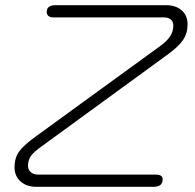

<svg xmlns="http://www.w3.org/2000/svg" viewBox="-20 -720 750 740"><path d="M36 -75Q36 -111 53 -135Q70 -159 115 -192L598 -543Q624 -562 636 -580.5Q648 -599 648 -622Q648 -636 638.5 -644.5Q629 -653 611 -653H186Q160 -653 160 -675Q160 -687 168.5 -693.5Q177 -700 194 -700H619Q658 -700 680.5 -680Q703 -660 703 -626Q703 -592 685.5 -566Q668 -540 625 -509L142 -157Q112 -136 100 -120Q88 -104 88 -81Q88 -66 98.5 -56.5Q109 -47 128 -47H580Q607 -47 607 -29Q607 0 572 0H120Q82 0 59 -21Q36 -42 36 -75Z"/></svg>

Font: Kodchasan ExtraLight
Style: Italic
Weight: 275
Italic angle: -10°
Version: Version 1.000; ttfautohint (v1.6)